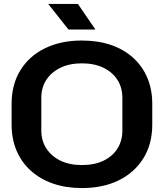

<svg xmlns="http://www.w3.org/2000/svg" viewBox="-20 -945 833 976"><path d="M396 11Q316 11 250.5 -11.5Q185 -34 137.5 -76.5Q90 -119 64.5 -178.5Q39 -238 39 -312V-417Q39 -516 84 -588.5Q129 -661 209.5 -700Q290 -739 396 -739Q477 -739 542.5 -717Q608 -695 655.5 -652.5Q703 -610 728.5 -550.5Q754 -491 754 -417V-312Q754 -213 709 -140.5Q664 -68 584 -28.5Q504 11 396 11ZM396 -106Q461 -106 507 -128.5Q553 -151 577.5 -190.5Q602 -230 602 -281V-448Q602 -500 577 -539Q552 -578 506 -600.5Q460 -623 396 -623Q333 -623 287 -600.5Q241 -578 215.5 -539Q190 -500 190 -448V-281Q190 -230 215.5 -190.5Q241 -151 287 -128.5Q333 -106 396 -106ZM328 -795 225 -925H376L465 -795Z"/></svg>

Font: Hubot Sans SemiBold
Style: Regular
Weight: 600
Designer: Deni Anggara
Foundry: GitHub, Inc., Subsidiary of Microsoft Corporation
Version: Version 2.000